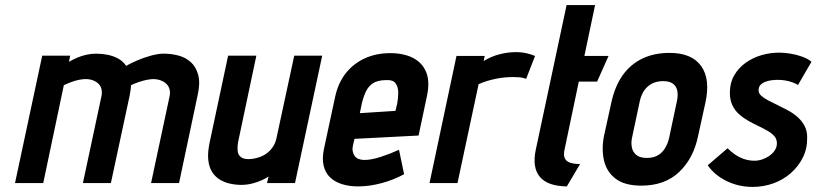

<svg xmlns="http://www.w3.org/2000/svg" viewBox="-20 -720 3211 755"><path d="M647 -342 574 0H684L757 -345Q768 -393 759.5 -425Q751 -457 730.5 -475.5Q710 -494 682 -501.5Q654 -509 624 -509Q602 -509 574.5 -501.5Q547 -494 521 -483Q495 -472 476 -461Q464 -479 445 -489.5Q426 -500 403.5 -504.5Q381 -509 357 -509Q340 -509 321 -505Q302 -501 284.5 -493.5Q267 -486 251 -477L256 -501H146L39 0H150L231 -385Q248 -393 263.5 -398.5Q279 -404 292.5 -406.5Q306 -409 317 -409Q333 -409 346 -404Q359 -399 367.5 -390.5Q376 -382 379 -369.5Q382 -357 379 -342L306 0H416L490 -345Q492 -356 493.5 -366Q495 -376 495 -385Q512 -393 529 -398.5Q546 -404 560 -406.5Q574 -409 582 -409Q598 -409 611.5 -404Q625 -399 634 -390.5Q643 -382 646.5 -369.5Q650 -357 647 -342Z M1036 -26 1030 0H1140L1247 -501H1137L1067 -176Q1063 -158 1054 -144Q1045 -130 1032 -119.5Q1019 -109 1003 -103Q987 -97 970 -95Q942 -92 929 -101Q916 -110 914.5 -126.5Q913 -143 916 -160L988 -501H877L804 -158Q796 -119 799 -91Q802 -63 814 -44Q826 -25 844 -14Q862 -3 884 2Q906 7 929 7Q951 7 972.5 1.5Q994 -4 1011 -12Q1028 -20 1036 -26Z M1368 -149 1374 -174 1626 -187 1659 -343Q1671 -399 1656 -436Q1641 -473 1604.5 -492Q1568 -511 1514 -511Q1460 -511 1415.5 -491Q1371 -471 1340.5 -433Q1310 -395 1298 -340L1254 -135Q1246 -97 1252.5 -69Q1259 -41 1277.5 -23Q1296 -5 1324.5 4Q1353 13 1388 13Q1433 13 1481 0Q1529 -13 1569 -35L1549 -131Q1514 -115 1477 -103Q1440 -91 1413 -91Q1400 -91 1390 -95Q1380 -99 1374.5 -107Q1369 -115 1367 -125.5Q1365 -136 1368 -149ZM1542 -313 1535 -284 1395 -275 1403 -314Q1410 -342 1419.5 -361.5Q1429 -381 1446.5 -392.5Q1464 -404 1495 -405Q1525 -407 1535.5 -392.5Q1546 -378 1546 -356Q1546 -334 1542 -313Z M2049 -410 2084 -500Q2070 -506 2051 -510.5Q2032 -515 2008 -515Q1977 -515 1944 -506.5Q1911 -498 1882 -480L1886 -500H1775L1669 0H1779L1862 -389Q1880 -397 1897 -402Q1914 -407 1931 -410.5Q1948 -414 1965 -415.5Q1982 -417 1998 -417Q2026 -417 2037.5 -413.5Q2049 -410 2049 -410Z M2200 -132 2256 -399H2328L2373 -500H2278L2320 -700H2208L2087 -132Q2072 -62 2102.5 -25Q2133 12 2209 13L2261 -75Q2238 -75 2222.5 -80Q2207 -85 2201 -97.5Q2195 -110 2200 -132Z M2725 -185 2754 -317Q2774 -409 2737 -460.5Q2700 -512 2613 -512Q2552 -512 2505.5 -489.5Q2459 -467 2428.5 -424Q2398 -381 2384 -317L2355 -185Q2345 -134 2355 -89.5Q2365 -45 2400.5 -17.5Q2436 10 2502 10Q2594 10 2650.5 -43.5Q2707 -97 2725 -185ZM2642 -323 2611 -177Q2606 -155 2595 -137Q2584 -119 2566.5 -109Q2549 -99 2524 -99Q2497 -99 2483 -110Q2469 -121 2465 -139Q2461 -157 2465 -177L2496 -323Q2502 -349 2514.5 -366Q2527 -383 2545.5 -392Q2564 -401 2588 -401Q2612 -401 2625.5 -391.5Q2639 -382 2643 -364.5Q2647 -347 2642 -323Z M3118 -386 3171 -477Q3157 -489 3135 -497Q3113 -505 3089 -509Q3065 -513 3044 -513Q3008 -513 2974 -503Q2940 -493 2912 -473Q2884 -453 2867 -423.5Q2850 -394 2850 -356Q2850 -327 2860 -306Q2870 -285 2886.5 -270.5Q2903 -256 2922.5 -245Q2942 -234 2962 -224.5Q2982 -215 2998.5 -205.5Q3015 -196 3025 -184.5Q3035 -173 3035 -156Q3035 -141 3026.5 -128.5Q3018 -116 3005 -107Q2992 -98 2977 -93Q2962 -88 2947 -88Q2926 -88 2906.5 -94.5Q2887 -101 2871 -112Q2855 -123 2841 -137L2763 -70Q2790 -31 2837.5 -8Q2885 15 2939 15Q2982 15 3021 1Q3060 -13 3090 -39.5Q3120 -66 3137.5 -101.5Q3155 -137 3154 -181Q3154 -206 3143.5 -225.5Q3133 -245 3116 -260Q3099 -275 3078.5 -286Q3058 -297 3038 -306.5Q3018 -316 3001 -325Q2984 -334 2973.5 -343.5Q2963 -353 2963 -365Q2963 -378 2970.5 -386Q2978 -394 2990 -398.5Q3002 -403 3014.5 -404.5Q3027 -406 3038 -406Q3054 -406 3068.5 -403.5Q3083 -401 3095.5 -396.5Q3108 -392 3118 -386Z"/></svg>

Font: Advent Pro
Style: Italic
Weight: 400
Italic angle: -12°
Designer: VivaRado, Andreas Kalpakidis
Foundry: VivaRado, Andreas Kalpakidis
Version: Version 3.000